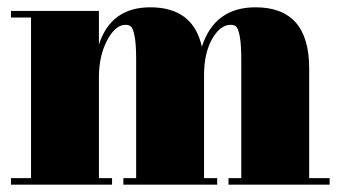

<svg xmlns="http://www.w3.org/2000/svg" viewBox="-20 -506 928 526"><path d="M10 -476H251V-384Q284 -486 392 -486Q509 -486 533 -378Q568 -486 680 -486Q827 -486 827 -319V-18H883V0H606V-18H641V-343Q641 -384 637 -405.5Q633 -427 627.5 -432.5Q622 -438 612 -438Q583 -438 561 -399Q539 -360 539 -300V-18H575V0H318V-18H353V-343Q353 -384 349 -405.5Q345 -427 339.5 -432.5Q334 -438 324 -438Q296 -438 273.5 -395.5Q251 -353 251 -294V-18H287V0H10V-18H65V-458H10Z"/></svg>

Font: Abril Fatface
Style: Regular
Weight: 400
Designer: Veronika Burian, Jos Scaglione
Foundry: TypeTogether
Version: Version 1.001